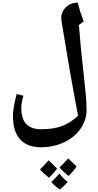

<svg xmlns="http://www.w3.org/2000/svg" viewBox="-20 -800 760 1486"><path d="M584 96.2 556.6 -52.2 524.9 -226.1 501.5 -363.8 456.1 -637.2 454.1 -660.2Q454.1 -710 491.5 -744.9Q528.8 -779.8 581.1 -779.8Q595.7 -725.6 603 -702.9Q610.4 -680.2 627.9 -634.8L590.8 -606Q605 -418 626 -240.2Q635.3 -153.8 642.6 -80.3Q649.9 -6.8 649.9 51.8Q649.9 129.9 603 196.8Q556.2 263.7 474.9 301.8Q393.6 339.8 295.9 339.8Q190.4 339.8 135.3 278.1Q80.1 216.3 80.1 98.1Q80.1 37.1 108.9 -71.8L161.1 -59.1Q145 -4.9 145 34.2Q145 118.7 182.6 159.4Q220.2 200.2 298.8 200.2Q395 200.2 460.4 175.3Q525.9 150.4 584 96.2ZM421.9 504.4Q397 540 358.9 575.7Q315.9 542 289.1 511.7Q313 489.3 356.9 440.4ZM572.8 488.8Q550.3 522.9 510.7 561.5Q465.3 526.9 440.9 495.6Q459 479 477.1 459.5Q495.1 439.9 508.8 425.8Q529.8 448.7 572.8 488.8ZM503.9 608.4Q460 655.8 443.8 666.5Q405.3 642.6 377 608.4Q407.2 581.5 439.9 543.5Q462.4 574.2 503.9 608.4Z"/></svg>

Font: Droid Arabic Naskh
Style: Bold
Weight: 700
Designer: Pascal Zoghbi
Foundry: Ascender Corporation
Version: Version 1.00